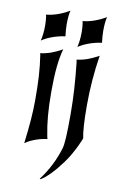

<svg xmlns="http://www.w3.org/2000/svg" viewBox="-102 -829 691 1068"><g transform="rotate(10 243.5 -295.0)"><path d="M73.2 -578.1Q82.5 -618.2 82.5 -662.1Q82.5 -675.3 81.8 -688.5Q81.1 -701.7 79.1 -714.8L76.2 -725.1Q139.2 -731.4 203.6 -768.6L207 -770.5Q199.2 -742.7 199.2 -690.9Q199.2 -677.2 200.4 -660.9Q201.7 -644.5 204.1 -625Q184.1 -622.6 164.3 -617.4Q144.5 -612.3 127.2 -605.7Q109.9 -599.1 95.9 -591.8Q82 -584.5 73.2 -578.1ZM81.5 0Q90.8 -73.7 95.5 -134Q100.1 -194.3 100.1 -243.2Q100.1 -282.7 99.4 -317.1Q98.6 -351.6 96.7 -382.6Q94.7 -413.6 91.6 -442.4Q88.4 -471.2 84 -500.5L81.5 -508.3Q111.3 -511.7 140.9 -522.2Q170.4 -532.7 201.2 -549.8L204.6 -551.8Q180.2 -467.3 180.2 -316.9V-299.8Q180.2 -162.6 200.7 -62.5L204.6 -44.9Q183.6 -42.5 164.8 -37.4Q146 -32.2 130.1 -25.9Q114.3 -19.5 101.8 -12.7Q89.4 -5.9 81.5 0ZM279.8 -578.1Q289.1 -618.2 289.1 -662.1Q289.1 -675.3 288.3 -688.5Q287.6 -701.7 285.6 -714.8L282.7 -725.1Q345.7 -731.4 410.2 -768.6L413.6 -770.5Q405.8 -742.7 405.8 -690.9Q405.8 -677.2 407 -660.9Q408.2 -644.5 410.6 -625Q390.6 -622.6 370.8 -617.4Q351.1 -612.3 333.7 -605.7Q316.4 -599.1 302.5 -591.8Q288.6 -584.5 279.8 -578.1ZM200.7 180.2Q267.1 91.8 297.4 -11.2Q307.6 -45.4 307.6 -192.4V-204.6Q307.6 -272.9 303.2 -344.2Q298.8 -415.5 290.5 -491.7L287.6 -508.3Q317.4 -511.7 346.9 -522.2Q376.5 -532.7 407.2 -549.8L410.6 -551.8Q399.4 -481.9 393.8 -410.9Q388.2 -339.8 388.2 -266.1Q388.2 -199.2 391.4 -152.6Q394.5 -106 399.9 -84Q399.9 -83 394.5 -69.6Q389.2 -56.2 378.9 -34.9Q368.7 -13.7 354 12.2Q339.4 38.1 320.8 63.5Q257.3 149.9 206.1 181.6Z"/></g></svg>

Font: MedievalSharp
Style: Regular
Weight: 500
Version: Version 1.0